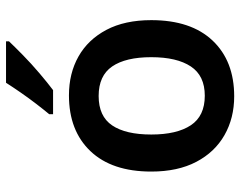

<svg xmlns="http://www.w3.org/2000/svg" viewBox="-102 -704 816 653"><g transform="rotate(-90 306.5 -378.0)"><path d="M564 -272Q564 -137 494.5 -63.5Q425 10 305 10Q231 10 173 -23Q115 -56 82 -119Q49 -182 49 -272Q49 -406 118.5 -479Q188 -552 308 -552Q383 -552 440.5 -519.5Q498 -487 531 -424.5Q564 -362 564 -272ZM175 -272Q175 -185 206.5 -137.5Q238 -90 307 -90Q375 -90 406.5 -137.5Q438 -185 438 -272Q438 -359 406.5 -405Q375 -451 306 -451Q237 -451 206 -405Q175 -359 175 -272ZM492 -756Q475 -738 445.5 -709Q416 -680 383 -652Q350 -624 326 -606H244V-619Q259 -637 279 -663Q299 -689 318 -716.5Q337 -744 351 -766H492Z"/></g></svg>

Font: Noto Sans New Tai Lue Semibold
Style: Regular
Weight: 400
Designer: Monotype Design Team
Foundry: Monotype Imaging Inc.
Version: Version 2.004; ttfautohint (v1.8.4.7-5d5b)